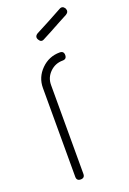

<svg xmlns="http://www.w3.org/2000/svg" viewBox="-137 -747 537 798"><g transform="rotate(-20 131.0 -348.5)"><path d="M252 -663 169 -619 216 -643 132 -599Q117 -590 108 -606Q99 -621 115 -631L199 -675L152 -650L235 -695Q250 -704 260 -688Q267 -672 252 -663ZM192 -507Q192 -489 174 -489Q141 -489 117.5 -466Q94 -443 94 -410V-17Q94 1 76 1Q58 1 58 -17V-410Q58 -457 92 -491Q126 -525 174 -525Q192 -525 192 -507Z"/></g></svg>

Font: Aaram
Style: Regular
Weight: 400
Designer: Tharique Azeez
Foundry: Tharique Azeez
Version: Version 1.7